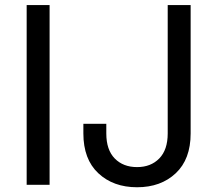

<svg xmlns="http://www.w3.org/2000/svg" viewBox="-20 -748 879 777"><path d="M180.7 -727.5V0H87.9V-727.5ZM534.7 9.8Q438.5 9.8 377.9 -46.9Q317.4 -103.5 317.4 -208V-247.1H410.2V-208Q410.2 -141.6 444.3 -106.7Q478.5 -71.8 534.7 -71.8Q590.3 -71.8 624.5 -106.7Q658.7 -141.6 658.7 -208V-727.5H751.5V-208Q751.5 -103.5 691.2 -46.9Q630.9 9.8 534.7 9.8Z"/></svg>

Font: Inter-Regular
Style: Regular
Weight: 400
Designer: Rasmus Andersson
Foundry: rsms
Version: Version 4.000;git-a52131595